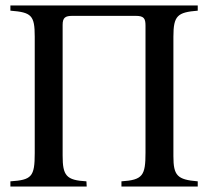

<svg xmlns="http://www.w3.org/2000/svg" viewBox="-20 -682 762 702"><path d="M703 0V-19C628 -25 614 -40 614 -111V-548C614 -625 629 -637 703 -643V-662H18V-643C95 -637 107 -626 107 -548V-122C107 -36 96 -24 18 -19V0H297L296 -19C222 -23 209 -40 209 -113V-591C209 -618 219 -624 245 -624H476C506 -624 512 -615 512 -588V-124C512 -40 502 -24 424 -19V0Z"/></svg>

Font: XITS Math
Style: Regular
Weight: 400
Designer: MicroPress Inc., with final additions and corrections provided by Coen Hoffman, Elsevier (retired)
Version: Version 1.302